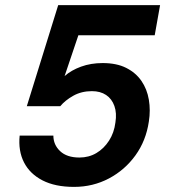

<svg xmlns="http://www.w3.org/2000/svg" viewBox="-20 -720 663 752"><path d="M270 12Q196 12 146.5 -13.5Q97 -39 74 -84Q51 -129 57 -189H189Q189 -153 215.5 -128Q242 -103 291 -103Q328 -103 357.5 -120.5Q387 -138 407 -169Q427 -200 432 -240Q438 -277 428 -305Q418 -333 395.5 -348Q373 -363 340 -363Q299 -363 267 -345Q235 -327 216 -304H85L208 -700H607L586 -582H287L233 -422Q259 -445 297.5 -459Q336 -473 382 -473Q437 -473 474.5 -454Q512 -435 534 -403Q556 -371 563 -329.5Q570 -288 563 -244Q552 -169 510.5 -111.5Q469 -54 406.5 -21Q344 12 270 12Z"/></svg>

Font: DM Sans 10pt
Style: Bold Italic
Weight: 700
Italic angle: -10°
Version: Version 4.004;gftools[0.9.30]